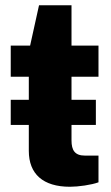

<svg xmlns="http://www.w3.org/2000/svg" viewBox="-20 -701 425 733"><path d="M21 -224H90V-125C90 -37 144 12 247 12C279 12 329 5 356 -5V-107H304C266 -107 253 -127 253 -165V-224H346V-320H253V-408H356V-527H253V-681H129L95 -527H21V-408H90V-320H21Z"/></svg>

Font: Archivo ExtraBold
Style: Regular
Weight: 800
Designer: Hector Gatti
Foundry: Omnibus-Type
Version: Version 2.001